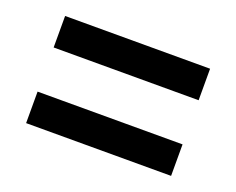

<svg xmlns="http://www.w3.org/2000/svg" viewBox="-60 -505 587 477"><g transform="rotate(20 233.5 -266.5)"><path d="M41.7 -208.3V-125H425V-208.3ZM41.7 -408.3V-325H425V-408.3Z"/></g></svg>

Font: BoonHome
Style: Bold
Weight: 700
Designer: Sungsit Sawaiwan
Foundry: Sungsit Sawaiwan
Version: Version 0.2